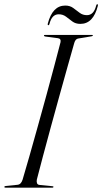

<svg xmlns="http://www.w3.org/2000/svg" viewBox="-24 -860 469 880"><path d="M145 -37.5Q143 -28 145.5 -20.8Q148 -13.5 156.5 -12.5L216 -6.5Q221 -6.5 221 -3.5Q221 0 217 0H1Q-4 0 -4 -3Q-4 -7 2 -7.5L56 -13Q72.5 -14.5 79.5 -36.5Q93 -81.5 111 -144.8Q129 -208 149 -280Q169 -352 188.8 -424Q208.5 -496 225.2 -559.2Q242 -622.5 253.5 -667Q256.5 -683 241 -685L184 -692.5Q177.5 -693.5 177.5 -697Q177.5 -700 182 -700H398Q401.5 -700 401.5 -697.5Q401.5 -694.5 395 -693.5L335 -683.5Q322 -682 316.5 -663.5Q303.5 -618.5 285.8 -555Q268 -491.5 248 -419.5Q228 -347.5 208.5 -276Q189 -204.5 172.5 -142.5Q156 -80.5 145 -37.5ZM344.5 -750.5Q322.5 -750.5 307.8 -761.5Q293 -772.5 278.8 -783.5Q264.5 -794.5 245 -794.5Q214 -794.5 203 -751.5Q201.5 -744.5 198 -744.5Q193.5 -744.5 195 -751.5Q216.5 -834.5 275 -834.5Q296.5 -834.5 311.5 -823.5Q326.5 -812.5 340.8 -801.5Q355 -790.5 374.5 -790.5Q405.5 -790.5 416.5 -833.5Q418 -840.5 422 -840.5Q426 -840.5 424.5 -833.5Q403.5 -750.5 344.5 -750.5Z"/></svg>

Font: Fraunces 144pt S000 Light
Style: Italic
Weight: 300
Italic angle: -16°
Version: Version 1.000; ttfautohint (v1.8.3)